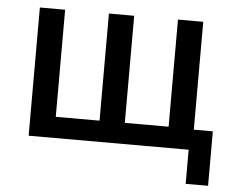

<svg xmlns="http://www.w3.org/2000/svg" viewBox="-47 -548 903 734"><g transform="rotate(5 404.0 -180.5)"><path d="M691 131V0H77V-492H174V-81H342V-492H439V-81H607V-492H704V-78H777V131Z"/></g></svg>

Font: Nunito Sans 10pt SemiCondensed SemiBold
Style: Regular
Weight: 600
Width: 4
Designer: Vernon Adams
Foundry: Vernon Adams
Version: Version 3.101;gftools[0.9.27]